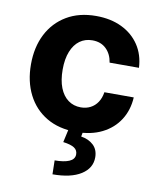

<svg xmlns="http://www.w3.org/2000/svg" viewBox="-87 -621 760 919"><g transform="rotate(10 293.5 -161.5)"><path d="M306.8 10.7Q223 10.7 162.8 -25Q102.6 -60.7 70.5 -124.3Q38.4 -187.9 38.4 -270.6Q38.4 -354.4 70.8 -417.8Q103.3 -481.2 163.4 -516.9Q223.4 -552.6 306.1 -552.6Q377.5 -552.6 431.1 -526.6Q484.7 -500.7 516 -453.8Q547.2 -407 550.4 -343.8H407.7Q401.6 -384.6 375.9 -409.6Q350.1 -434.7 308.6 -434.7Q273.4 -434.7 247.3 -415.7Q221.2 -396.7 206.7 -360.4Q192.1 -324.2 192.1 -272.7Q192.1 -220.5 206.5 -183.9Q220.9 -147.4 247.2 -128.2Q273.4 -109 308.6 -109Q334.5 -109 355.3 -119.7Q376.1 -130.3 389.7 -150.7Q403.4 -171.2 407.7 -199.9H550.4Q546.9 -137.4 516.5 -90Q486.2 -42.6 432.9 -16Q379.6 10.7 306.8 10.7ZM271.3 -2.8H340.9L335.2 28.1Q371.8 33.7 395.1 55.4Q418.3 77.1 418.7 114.3Q419 167.3 369.7 198.7Q320.3 230.1 231.2 230.1L229.8 162.6Q274.5 162.6 299.9 151.8Q325.3 141 326.3 118.3Q327.1 96.6 309.7 85.2Q292.3 73.9 255.3 69.2Z"/></g></svg>

Font: InterMG
Style: Bold
Weight: 700
Designer: Rasmus Andersson
Foundry: rsms
Version: Version 3.019;December 26, 2023;FontCreator 15.0.0.2955 64-b